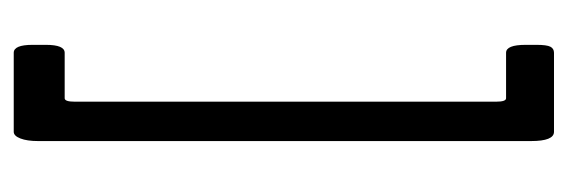

<svg xmlns="http://www.w3.org/2000/svg" viewBox="-288 -484 811 274"><g transform="rotate(-90 117.0 -347.5)"><path d="M65.4 38.1Q52.2 38.1 52.2 5.4V-698.2Q52.2 -713.9 55.9 -723.4Q59.6 -732.9 65.4 -732.9H178.2Q189.5 -732.9 189.5 -706.1V-687Q189.5 -660.2 178.2 -660.2H113.3Q108.4 -660.2 108.4 -646V-44.4Q108.4 -30.3 113.3 -30.3H178.2Q189.5 -30.3 189.5 -2.4V13.2Q189.5 27.8 186.8 33Q184.1 38.1 178.2 38.1Z"/></g></svg>

Font: BenchNine Light
Style: Regular
Weight: 300
Version: Version 1 ; ttfautohint (v0.92.18-e454-dirty) -l 8 -r 50 -G 